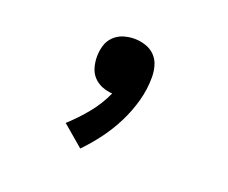

<svg xmlns="http://www.w3.org/2000/svg" viewBox="-76 -303 753 634"><g transform="rotate(20 300.0 14.0)"><path d="M255 215 181 152Q215 121 244 85.5Q273 50 292 8Q273 7 255.5 0Q238 -7 225.5 -20.5Q213 -34 208 -52.5Q203 -71 203 -89Q203 -109 208.5 -128Q214 -147 228 -161Q242 -175 261 -181Q280 -187 300 -187Q320 -187 339.5 -180.5Q359 -174 372.5 -160Q386 -146 391.5 -126.5Q397 -107 397 -87Q397 -44 385.5 -2.5Q374 39 355 77Q336 115 310.5 149.5Q285 184 255 215Z"/></g></svg>

Font: Iosevka HT Extended
Style: Bold
Weight: 700
Width: 7
Monospace: yes
Designer: Belleve Invis
Foundry: Belleve Invis
Version: Version 32.3.0; ttfautohint (v1.8.4)